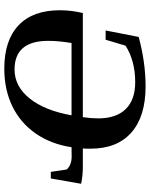

<svg xmlns="http://www.w3.org/2000/svg" viewBox="80 -782 712 913"><g transform="rotate(-90 436.5 -326.0)"><path d="M501.5 -39.6Q603 -39.6 675.3 -85.4L703.6 -180.2H747.6L716.8 -22.9Q594.7 9.8 481.9 9.8Q338.9 9.8 262.2 -57.9Q185.5 -125.5 185.5 -252V-270.5L186.5 -288.6H101.1Q54.7 -288.6 18.6 -296.9L43.9 -440.9H75.2L86.4 -366.2Q93.3 -356 109.9 -348.9Q126.5 -341.8 147.5 -341.8L192.4 -342.3Q207.5 -440.9 258.1 -513.4Q308.6 -585.9 387.7 -624Q466.8 -662.1 565.9 -662.1Q700.7 -662.1 772.2 -594.2Q843.8 -526.4 843.8 -397Q843.8 -344.7 830.6 -288.6H335.4Q329.6 -249 329.6 -215.3Q329.6 -129.9 373.8 -84.7Q418 -39.6 501.5 -39.6ZM562 -613.3Q481.9 -613.3 424.3 -541.5Q366.7 -469.7 344.2 -342.3H688Q698.2 -403.8 698.2 -453.1Q698.2 -613.3 562 -613.3Z"/></g></svg>

Font: Tinos
Style: Bold Italic
Weight: 700
Italic angle: -16.333°
Designer: Steve Matteson
Foundry: Monotype Imaging Inc.
Version: Version 1.23